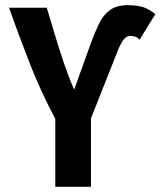

<svg xmlns="http://www.w3.org/2000/svg" viewBox="-20 -723 621 743"><path d="M194 0V-263Q137 -370 94 -480.5Q51 -591 15 -693H161Q175 -647 191.5 -591.5Q208 -536 227 -480Q246 -424 267 -376L332 -557Q347 -597 362.5 -630Q378 -663 404 -683Q430 -703 475 -703Q508 -703 532 -696Q556 -689 581 -668L520 -569Q513 -578 503.5 -581Q494 -584 484 -584Q469 -584 458 -569Q447 -554 437 -530L332 -265V0Z"/></svg>

Font: Ubuntu Sans Mono
Style: Bold
Weight: 700
Monospace: yes
Designer: Dalton Maag Ltd
Foundry: Dalton Maag Ltd
Version: Version 1.006